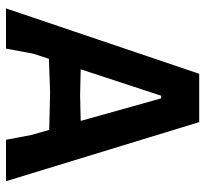

<svg xmlns="http://www.w3.org/2000/svg" viewBox="-42 -642 684 640"><g transform="rotate(90 300.0 -322.0)"><path d="M387 -644 584 0H446L430 -84L413 -144L287 -147L176 -143L159 -91L142 0H8L226 -644ZM299 -517 211 -249 297 -247 383 -249 308 -517Z"/></g></svg>

Font: Alegreya Sans SC
Style: Bold
Weight: 700
Designer: Juan Pablo del Peral
Foundry: Huerta Tipografica
Version: Version 2.007